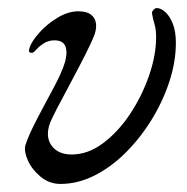

<svg xmlns="http://www.w3.org/2000/svg" viewBox="-20 -442 463 476"><path d="M130 14Q102 14 80.5 -4Q59 -22 49 -44.5Q39 -67 43 -82Q49 -101 61.5 -126.5Q74 -152 89 -179.5Q104 -207 117 -232Q130 -257 136 -273Q148 -304 143.5 -323Q139 -342 115 -342Q100 -342 88.5 -334.5Q77 -327 70 -319Q63 -311 59 -311Q54 -311 52.5 -313.5Q51 -316 53 -323Q58 -339 77 -360.5Q96 -382 122.5 -398Q149 -414 174 -414Q194 -414 204.5 -406.5Q215 -399 217.5 -386.5Q220 -374 215 -358Q208 -339 191.5 -306.5Q175 -274 156 -238.5Q137 -203 121.5 -173.5Q106 -144 102 -131Q93 -100 109 -79.5Q125 -59 158 -59Q198 -59 235.5 -87Q273 -115 302.5 -159.5Q332 -204 349.5 -254.5Q367 -305 367 -350Q367 -370 363 -382.5Q359 -395 357 -408Q356 -413 360.5 -417.5Q365 -422 368 -422Q379 -422 390 -412Q401 -402 408.5 -383Q416 -364 416 -336Q416 -289 400 -240Q384 -191 356 -145.5Q328 -100 292 -64Q256 -28 214.5 -7Q173 14 130 14Z"/></svg>

Font: EB Garamond
Style: Italic
Weight: 400
Italic angle: -17.2°
Designer: Georg Duffner and Octavio Pardo
Foundry: Georg Duffner
Version: Version 1.001